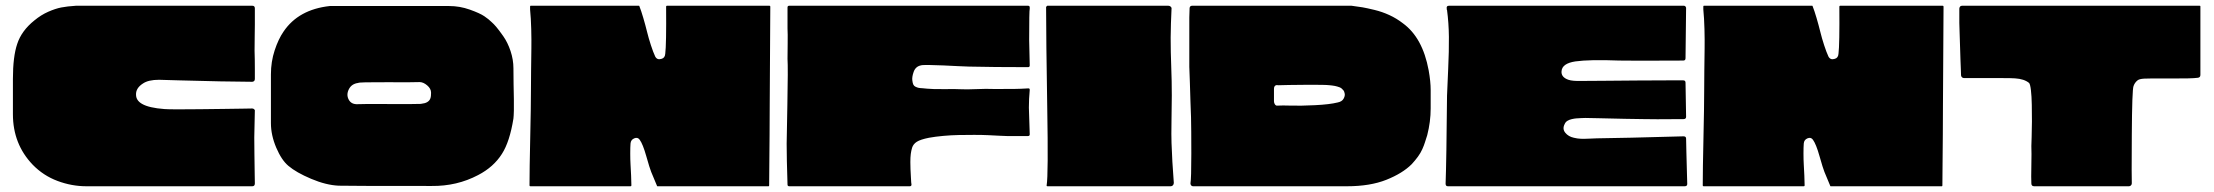

<svg xmlns="http://www.w3.org/2000/svg" viewBox="-20 -649 7716 669"><path d="M866 -170Q866 -152 866.5 -112Q867 -72 867.5 -41Q868 -10 868 -10Q868 0 859 0H281Q230 0 180.5 -18.5Q131 -37 94 -75Q25 -147 25 -251Q25 -251 25 -252V-373V-374Q25 -452 40 -496Q55 -542 100 -578Q123 -597 148 -608Q173 -619 193.5 -623Q214 -627 245 -629H246H859Q868 -629 868 -620V-563Q868 -558 867.5 -524Q867 -490 867 -472Q868 -444 868 -408V-374Q868 -365 859 -364Q823 -364 747 -365.5Q671 -367 604 -369Q537 -371 534 -371Q497 -371 478 -358Q453 -342 454 -319Q454 -299 475 -287Q499 -273 553 -269Q565 -268 600 -268Q635 -268 677.5 -268.5Q720 -269 760.5 -269.5Q801 -270 829.5 -270.5Q858 -271 858 -271Q865 -271 868 -265Q866 -185 866 -170Z M1693 -572Q1700 -566 1709 -555.5Q1718 -545 1733.5 -523Q1749 -501 1759 -471Q1769 -441 1769 -411Q1769 -388 1769.5 -356Q1770 -324 1770.5 -303.5Q1771 -283 1770.5 -263.5Q1770 -244 1769 -236Q1756 -155 1729 -113Q1700 -67 1646 -39Q1572 0 1484 -1Q1180 -1 1160 -2Q1116 -4 1064 -26Q1012 -48 985 -71Q961 -91 942.5 -134.5Q924 -178 924 -220V-390Q924 -434 937 -473.5Q950 -513 968 -539Q1020 -616 1129 -628Q1155 -628 1216 -628Q1277 -628 1393.5 -628Q1510 -628 1545 -628Q1582 -628 1617 -615.5Q1652 -603 1667.5 -592.5Q1683 -582 1693 -572ZM1446 -287Q1454 -288 1459.5 -289.5Q1465 -291 1469 -293.5Q1473 -296 1475.5 -299Q1478 -302 1479.5 -306Q1481 -310 1481.5 -315Q1482 -320 1482 -326Q1482 -340 1468.5 -351.5Q1455 -363 1442 -363Q1424 -362 1327 -362.5Q1230 -363 1228 -360Q1205 -357 1195.5 -338Q1186 -319 1195 -302Q1204 -285 1226 -286Q1238 -287 1333 -286.5Q1428 -286 1446 -287Z M2662 -286Q2662 -254 2661.5 -179.5Q2661 -105 2660.5 -64Q2660 -23 2660 -3Q2660 0 2658 0H2271Q2269 0 2269 -2Q2258 -29 2249 -50Q2244 -62 2232 -104.5Q2220 -147 2209 -162Q2202 -172 2190 -167Q2178 -162 2177 -149Q2176 -137 2176 -114.5Q2176 -92 2177 -76Q2178 -60 2179 -37.5Q2180 -15 2180 -3Q2180 0 2177 0H1828Q1825 0 1825 -3Q1825 -59 1827.5 -168.5Q1830 -278 1830 -332Q1830 -356 1830.5 -403Q1831 -450 1831.5 -479.5Q1832 -509 1831 -547.5Q1830 -586 1827 -616V-626Q1827 -629 1829 -629H2206Q2208 -629 2208 -627Q2214 -612 2221.5 -586.5Q2229 -561 2234.5 -538.5Q2240 -516 2248 -491.5Q2256 -467 2263 -452Q2270 -439 2285 -444Q2297 -447 2298 -462Q2302 -493 2301 -626Q2301 -629 2304 -629H2661Q2664 -629 2664 -626Q2664 -625 2664 -624Q2664 -566 2663 -453Q2662 -340 2662 -286Z M3568 -623Q3568 -619 3568 -619Q3566 -612 3566 -509L3568 -421Q3568 -415 3562 -415Q3441 -415 3356 -417Q3347 -417 3319 -418.5Q3291 -420 3267.5 -421Q3244 -422 3218.5 -422.5Q3193 -423 3188 -421Q3170 -417 3163.5 -398.5Q3157 -380 3159 -368Q3160 -359 3162.5 -354Q3165 -349 3170.5 -346.5Q3176 -344 3180.5 -343Q3185 -342 3195 -341.5Q3205 -341 3211 -340Q3229 -338 3271 -338.5Q3313 -339 3330 -338Q3346 -337 3382.5 -338.5Q3419 -340 3439 -339Q3519 -338 3562 -341Q3568 -342 3568 -336Q3565 -304 3565 -274L3568 -181Q3568 -175 3562 -175Q3532 -175 3488 -175Q3483 -175 3463.5 -176Q3444 -177 3423.5 -178Q3403 -179 3374.5 -179Q3346 -179 3320 -178.5Q3294 -178 3266.5 -175.5Q3239 -173 3217 -169Q3187 -163 3174.5 -155Q3162 -147 3158 -134Q3155 -124 3153.5 -112.5Q3152 -101 3152 -84.5Q3152 -68 3152.5 -60Q3153 -52 3154 -30.5Q3155 -9 3156 -6Q3156 0 3150 0H2730Q2724 0 2724 -6Q2721 -98 2721 -148Q2721 -157 2723.5 -285Q2726 -413 2724 -444Q2724 -458 2724.5 -496Q2725 -534 2724 -549V-623Q2724 -629 2730 -629H3562Q3568 -629 3568 -623Z M3629 -629H4051Q4056 -629 4059.5 -625.5Q4063 -622 4062 -617Q4061 -594 4060 -567.5Q4059 -541 4059 -518Q4059 -495 4059.5 -467.5Q4060 -440 4061 -417.5Q4062 -395 4062.5 -366.5Q4063 -338 4063 -316Q4063 -295 4062 -234Q4061 -173 4062 -151Q4064 -89 4070 -12Q4070 -7 4067 -3.5Q4064 0 4059 0H3630Q3626 0 3627 -4Q3633 -40 3629 -272Q3625 -518 3625 -625Q3626 -626 3629 -629Z M4965 -271Q4965 -225 4953 -178Q4948 -163 4945 -153Q4942 -143 4936 -129.5Q4930 -116 4920.5 -103Q4911 -90 4899 -77Q4867 -45 4810.5 -22.5Q4754 0 4673 0H4137Q4133 0 4130.5 -3Q4128 -6 4128 -10Q4131 -26 4131 -113.5Q4131 -201 4130 -240Q4129 -259 4128 -295Q4127 -331 4126 -360.5Q4125 -390 4124 -416V-588Q4125 -604 4125 -621Q4126 -629 4134 -629H4688Q4689 -629 4689 -629Q4713 -626 4727.5 -623.5Q4742 -621 4769 -614.5Q4796 -608 4821 -596.5Q4846 -585 4868 -568Q4937 -518 4958 -404Q4965 -365 4965 -335Q4965 -329 4965 -306Q4965 -283 4965 -271ZM4432 -281Q4447 -282 4479 -281Q4511 -280 4562 -282.5Q4613 -285 4641 -292Q4656 -295 4661.5 -305Q4667 -315 4665.5 -322.5Q4664 -330 4662 -333Q4659 -337 4655.5 -340Q4652 -343 4648.5 -344.5Q4645 -346 4639.5 -347.5Q4634 -349 4631.5 -349.5Q4629 -350 4622 -351Q4615 -352 4613 -352Q4598 -354 4529.5 -353.5Q4461 -353 4435 -352H4434Q4429 -353 4426 -352Q4423 -351 4421 -348Q4419 -345 4419 -339V-296Q4419 -290 4422.5 -285Q4426 -280 4432 -281Z M5855 -166Q5855 -158 5856 -118.5Q5857 -79 5858 -43.5Q5859 -8 5859 -8Q5859 0 5850 0H5025Q5017 0 5017 -9Q5020 -89 5022 -316Q5023 -345 5026 -408.5Q5029 -472 5028.5 -520.5Q5028 -569 5022 -614Q5021 -615 5021 -616.5Q5021 -618 5021 -619Q5019 -629 5029 -629H5847Q5853 -629 5855 -622L5853 -446Q5853 -438 5845 -438Q5659 -437 5622 -438Q5518 -442 5469 -435Q5423 -428 5421 -401Q5419 -380 5445 -371Q5459 -366 5493 -367Q5510 -367 5567 -367.5Q5624 -368 5682 -368.5Q5740 -369 5791 -369Q5842 -369 5845 -369Q5853 -369 5853 -361Q5855 -254 5855 -242Q5855 -234 5846 -234Q5734 -233 5706 -234Q5689 -234 5641.5 -235Q5594 -236 5554 -237Q5514 -238 5504 -238Q5501 -238 5490 -237.5Q5479 -237 5472.5 -236.5Q5466 -236 5457 -234Q5448 -232 5441.5 -228Q5435 -224 5432 -217Q5423 -200 5434 -186.5Q5445 -173 5464 -169Q5476 -166 5488 -165.5Q5500 -165 5520 -166Q5540 -167 5544 -167Q5634 -168 5846 -174Q5855 -174 5855 -166Z M6750 -286Q6750 -254 6749.5 -179.5Q6749 -105 6748.5 -64Q6748 -23 6748 -3Q6748 0 6746 0H6359Q6357 0 6357 -2Q6346 -29 6337 -50Q6332 -62 6320 -104.5Q6308 -147 6297 -162Q6290 -172 6278 -167Q6266 -162 6265 -149Q6264 -137 6264 -114.5Q6264 -92 6265 -76Q6266 -60 6267 -37.5Q6268 -15 6268 -3Q6268 0 6265 0H5916Q5913 0 5913 -3Q5913 -59 5915.5 -168.5Q5918 -278 5918 -332Q5918 -356 5918.5 -403Q5919 -450 5919.5 -479.5Q5920 -509 5919 -547.5Q5918 -586 5915 -616V-626Q5915 -629 5917 -629H6294Q6296 -629 6296 -627Q6302 -612 6309.5 -586.5Q6317 -561 6322.5 -538.5Q6328 -516 6336 -491.5Q6344 -467 6351 -452Q6358 -439 6373 -444Q6385 -447 6386 -462Q6390 -493 6389 -626Q6389 -629 6392 -629H6749Q6752 -629 6752 -626Q6752 -625 6752 -624Q6752 -566 6751 -453Q6750 -340 6750 -286Z M7647 -627Q7647 -391 7647 -388Q7647 -379 7638 -378Q7617 -375 7539.5 -375.5Q7462 -376 7451 -375Q7434 -374 7428 -369Q7418 -361 7414 -349Q7409 -337 7408 -178.5Q7407 -20 7408 -10Q7408 -6 7405 -3Q7402 0 7398 0H7068Q7058 0 7058 -10Q7057 -27 7058 -72.5Q7059 -118 7058 -140Q7058 -146 7059 -172Q7060 -198 7060 -226Q7060 -254 7059.5 -284Q7059 -314 7056.5 -335Q7054 -356 7050 -360Q7033 -374 7001 -376Q6995 -377 6937 -377H6823Q6819 -377 6816 -380Q6813 -383 6813 -387Q6813 -387 6812.5 -402.5Q6812 -418 6811 -441Q6810 -464 6809.5 -488.5Q6809 -513 6808 -535.5Q6807 -558 6807 -569V-618V-619Q6808 -629 6817 -629H7644Q7647 -629 7647 -627Z"/></svg>

Font: Cubao Free Wide
Style: Wide
Weight: 400
Designer: Aaron Amar
Version: Version 001.001